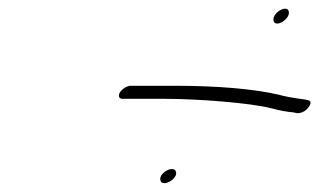

<svg xmlns="http://www.w3.org/2000/svg" viewBox="-20 -528 733 441"><path d="M348.7 -113C353.8 -97 390.1 -118 384 -134C377.9 -150 342.5 -129 348.7 -113ZM608.4 -480C613 -463 647.9 -485 643.2 -502C638.6 -519 603.8 -497 608.4 -480ZM261.2 -301H360.2C431.2 -301 554.8 -292 604.4 -279C622.9 -274 639.5 -271 653 -270L663 -268C673 -268 682.5 -273 688.9 -282C695.3 -291 694.8 -296 686.8 -298L676.8 -300C652.2 -303 632.2 -307 618.2 -311C559.6 -324 480 -331 379 -331H280C272 -331 260.6 -324 255.6 -316C250.7 -308 253.2 -301 261.2 -301Z"/></svg>

Font: MewTooHand
Style: UltimateIta
Weight: 400
Designer: Mew Too, Robert Jablonski
Version: Version 0.77